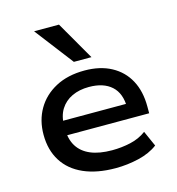

<svg xmlns="http://www.w3.org/2000/svg" viewBox="-113 -863 894 969"><g transform="rotate(-15 333.5 -378.0)"><path d="M373 9Q276 9 206.5 -21.5Q137 -52 100.5 -110Q64 -168 64 -248Q64 -323 98 -381.5Q132 -440 195.5 -474Q259 -508 347 -508Q428 -508 486.5 -476.5Q545 -445 576 -387.5Q607 -330 607 -250V-215H153V-291H527L507 -271Q507 -346 465 -384Q423 -422 347 -422Q297 -422 258.5 -404Q220 -386 198 -351Q176 -316 176 -264V-252Q176 -195 199 -158Q222 -121 267 -102Q312 -83 379 -83Q428 -83 475 -93.5Q522 -104 558 -131L594 -50Q553 -19 493.5 -5Q434 9 373 9ZM307 -564 153 -765H283L399 -564Z"/></g></svg>

Font: Nunito Sans 7pt SemiExpanded SemiBold
Style: Regular
Weight: 600
Width: 6
Designer: Vernon Adams
Foundry: Vernon Adams
Version: Version 3.101;gftools[0.9.27]